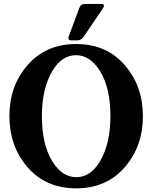

<svg xmlns="http://www.w3.org/2000/svg" viewBox="-20 -978 799 1007"><path d="M509.3 -957.5Q525.4 -957.5 525.4 -947.3Q525.4 -942.9 520.5 -935.5L419.4 -786.1Q406.2 -766.6 387.2 -766.6H353.5Q338.9 -766.6 338.9 -777.8Q338.9 -782.7 341.3 -789.1L396.5 -937.5Q403.8 -957.5 425.8 -957.5ZM379.9 -48.8Q455.1 -48.8 504.4 -131.8Q559.1 -224.6 559.1 -368.7Q559.1 -517.1 504.4 -605.5Q452.6 -688.5 378.9 -688.5Q303.7 -688.5 254.4 -605.5Q199.7 -512.7 199.7 -368.7Q199.7 -220.2 254.4 -131.8Q305.7 -48.8 379.9 -48.8ZM122.6 -103Q29.3 -212.4 29.3 -368.7Q29.3 -525.9 122.6 -634.3Q219.7 -747.1 379.4 -747.1Q540 -747.1 636.2 -634.3Q729.5 -524.9 729.5 -368.7Q729.5 -212.4 636.2 -103Q539.6 9.8 379.4 9.8Q219.2 9.8 122.6 -103Z"/></svg>

Font: Simply Serif
Style: Bold
Weight: 700
Designer: Wojciech Kalinowski "wmk69" (wmk69@o2.pl)
Foundry: Wojciech Kalinowski "wmk69" (wmk69@o2.pl)
Version: Version 1.0.0; 2022-02-18